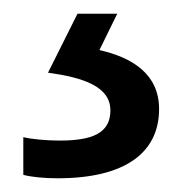

<svg xmlns="http://www.w3.org/2000/svg" viewBox="-20 -20 265 280"><path d="M212 139C212 88 173 64 125 53L151 0H93L50 86C101 93 141 106 141 141C141 174 115 185 67 185C48 185 26 183 14 180V235C25 238 44 240 64 240C162 240 212 203 212 139Z"/></svg>

Font: Noto Sans Inscriptional Parthian
Style: Regular
Weight: 400
Designer: Monotype Design Team
Foundry: Monotype Imaging Inc.
Version: Version 2.003